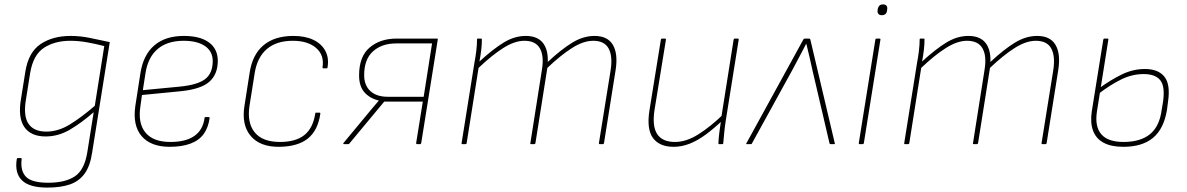

<svg xmlns="http://www.w3.org/2000/svg" viewBox="-20 -654 5385 871"><path d="M300 -491Q345 -491 387.5 -482Q430 -473 478 -463L398 38Q389 99 364 133.5Q339 168 297.5 182.5Q256 197 195 197Q113 197 79.5 164Q46 131 56 68Q57 63 60 63H75Q79 63 78 69Q72 122 98.5 148.5Q125 175 199 175Q276 175 319.5 146Q363 117 376 37L405 -145Q350 -97 297.5 -66Q245 -35 187 -35Q120 -35 90.5 -77.5Q61 -120 75 -204L95 -329Q109 -417 164 -454Q219 -491 300 -491ZM190 -57Q244 -57 297 -89.5Q350 -122 410 -174L453 -445Q414 -455 375 -462Q336 -469 299 -469Q229 -469 180 -437.5Q131 -406 117 -324L98 -204Q85 -129 109 -93Q133 -57 190 -57Z M750 12Q664 12 622.5 -36.5Q581 -85 594 -174L617 -322Q630 -405 680 -448Q730 -491 814 -491Q888 -491 928 -461.5Q968 -432 968 -378Q968 -317 929.5 -283Q891 -249 798 -240L624 -223L617 -172Q605 -95 640 -52.5Q675 -10 753 -10Q823 -10 862 -37.5Q901 -65 908 -119Q908 -123 912 -123H927Q931 -123 931 -119Q925 -75 904 -46Q883 -17 844 -2.5Q805 12 750 12ZM628 -245 795 -261Q877 -269 911 -295.5Q945 -322 945 -377Q945 -421 910 -445Q875 -469 813 -469Q739 -469 695 -431.5Q651 -394 640 -322Z M1247 12Q1160 13 1117.5 -37Q1075 -87 1089 -174L1112 -321Q1124 -405 1174.5 -448Q1225 -491 1311 -491Q1364 -491 1401 -473.5Q1438 -456 1455.5 -424Q1473 -392 1466 -349Q1466 -344 1461 -344H1447Q1443 -344 1443 -349Q1452 -403 1414.5 -436Q1377 -469 1308 -469Q1234 -469 1190 -431Q1146 -393 1135 -320L1112 -175Q1100 -97 1135.5 -53.5Q1171 -10 1250 -10Q1322 -10 1361 -41.5Q1400 -73 1410 -138Q1410 -143 1414 -143H1430Q1434 -143 1433 -137Q1422 -62 1376.5 -25.5Q1331 11 1247 12Z M1541 0Q1538 0 1537.5 -1.5Q1537 -3 1538 -5L1640 -128Q1654 -145 1669 -163Q1684 -181 1698 -197V-198Q1657 -208 1633 -235.5Q1609 -263 1609 -312Q1609 -398 1657 -438.5Q1705 -479 1779 -479H1962Q1967 -479 1966 -475L1891 -6Q1890 0 1886 0H1873Q1867 0 1868 -6L1898 -193H1723L1565 -3Q1564 0 1559 0ZM1739 -215H1902L1940 -457H1777Q1712 -457 1672 -421Q1632 -385 1632 -313Q1632 -267 1660 -241Q1688 -215 1739 -215Z M2078 0Q2073 0 2074 -5L2132 -368Q2137 -394 2140.5 -422Q2144 -450 2144 -475Q2144 -479 2147 -479H2163Q2166 -479 2166 -475Q2166 -451 2163 -426.5Q2160 -402 2155 -375Q2216 -431 2265 -461Q2314 -491 2365 -491Q2417 -491 2442 -460.5Q2467 -430 2465 -373Q2526 -430 2576 -460.5Q2626 -491 2677 -491Q2736 -491 2760 -451Q2784 -411 2773 -338L2720 -5Q2719 0 2714 0H2702Q2696 0 2697 -5L2750 -335Q2760 -399 2741 -434Q2722 -469 2671 -469Q2627 -469 2575.5 -436.5Q2524 -404 2463 -346L2409 -5Q2408 -2 2406.5 -1Q2405 0 2403 0H2390Q2384 0 2386 -5L2438 -335Q2449 -399 2429.5 -434Q2410 -469 2359 -469Q2315 -469 2263.5 -436.5Q2212 -404 2151 -346L2097 -5Q2096 0 2091 0Z M3036 12Q2972 12 2942.5 -27.5Q2913 -67 2926 -152L2978 -474Q2979 -479 2984 -479H2996Q3002 -479 3001 -474L2949 -154Q2938 -81 2961.5 -45.5Q2985 -10 3042 -10Q3093 -10 3148 -44.5Q3203 -79 3264 -138L3260 -110Q3221 -73 3183.5 -45Q3146 -17 3109.5 -2.5Q3073 12 3036 12ZM3242 0Q3239 0 3239 -4Q3240 -29 3243.5 -55Q3247 -81 3251 -108L3252 -120L3308 -474Q3309 -479 3313 -479H3326Q3332 -479 3331 -474L3273 -111Q3269 -86 3266 -58Q3263 -30 3261 -4Q3261 0 3257 0Z M3368 0Q3363 0 3366 -4L3625 -476Q3627 -479 3631 -479H3651Q3654 -479 3656 -475L3767 -4Q3769 0 3763 0H3748Q3744 0 3743 -4L3666 -334Q3659 -365 3652.5 -394.5Q3646 -424 3638 -455H3637Q3622 -425 3605 -394Q3588 -363 3572 -332L3391 -3Q3390 0 3386 0Z M3880 0Q3875 0 3876 -6L3951 -474Q3952 -479 3957 -479H3969Q3975 -479 3974 -474L3899 -6Q3898 0 3893 0ZM3980 -585Q3970 -585 3965 -591Q3960 -597 3961 -606L3962 -614Q3964 -623 3969.5 -628.5Q3975 -634 3986 -634Q3996 -634 4001 -628.5Q4006 -623 4005 -614L4004 -606Q4003 -596 3997 -590.5Q3991 -585 3980 -585Z M4086 0Q4081 0 4082 -5L4140 -368Q4145 -394 4148.5 -422Q4152 -450 4152 -475Q4152 -479 4155 -479H4171Q4174 -479 4174 -475Q4174 -451 4171 -426.5Q4168 -402 4163 -375Q4224 -431 4273 -461Q4322 -491 4373 -491Q4425 -491 4450 -460.5Q4475 -430 4473 -373Q4534 -430 4584 -460.5Q4634 -491 4685 -491Q4744 -491 4768 -451Q4792 -411 4781 -338L4728 -5Q4727 0 4722 0H4710Q4704 0 4705 -5L4758 -335Q4768 -399 4749 -434Q4730 -469 4679 -469Q4635 -469 4583.5 -436.5Q4532 -404 4471 -346L4417 -5Q4416 -2 4414.5 -1Q4413 0 4411 0H4398Q4392 0 4394 -5L4446 -335Q4457 -399 4437.5 -434Q4418 -469 4367 -469Q4323 -469 4271.5 -436.5Q4220 -404 4159 -346L4105 -5Q4104 0 4099 0Z M5076 12Q5021 12 4986.5 -6.5Q4952 -25 4938.5 -61.5Q4925 -98 4933 -150L4985 -474Q4986 -479 4990 -479H5004Q5009 -479 5008 -474L4956 -147Q4946 -80 4976 -45Q5006 -10 5077 -10Q5153 -10 5196.5 -45Q5240 -80 5250 -156L5256 -192Q5266 -262 5243.5 -290Q5221 -318 5168 -318Q5115 -318 5065 -293Q5015 -268 4963 -228L4967 -254Q5019 -292 5069.5 -316.5Q5120 -341 5174 -341Q5234 -341 5262 -306.5Q5290 -272 5279 -195L5274 -156Q5260 -70 5211 -29Q5162 12 5076 12Z"/></svg>

Font: Sofia Sans Thin
Style: Italic
Weight: 250
Italic angle: -9°
Version: Version 4.100-B